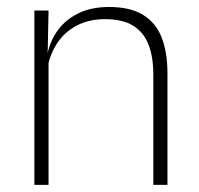

<svg xmlns="http://www.w3.org/2000/svg" viewBox="-20 -516 556 536"><path d="M408 0V-308Q408 -356 395 -390.5Q382 -425 352.5 -443.8Q323 -462.5 273.5 -462.5Q228 -462.5 194 -444.5Q160 -426.5 139.5 -395.2Q119 -364 112 -324L101 -356H111Q116.5 -394 137.5 -426Q158.5 -458 195.5 -477.2Q232.5 -496.5 284.5 -496.5Q344 -496.5 379.8 -474.2Q415.5 -452 431.5 -410.8Q447.5 -369.5 447.5 -311.5V0ZM76 0V-486.5H115.5L113 -362.5L115.5 -361V0Z"/></svg>

Font: Anek Gurmukhi ExtraLight
Style: Regular
Weight: 250
Designer: Sarang Kulkarni (Gurmukhi), Yesha Goshar (Latin)
Foundry: Ek Type
Version: Version 1.003